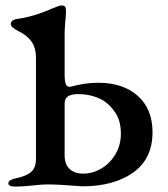

<svg xmlns="http://www.w3.org/2000/svg" viewBox="-20 -685 620 710"><path d="M11 -7Q11 -20 40 -26Q78 -34 95.5 -49.5Q113 -65 113 -97V-473Q113 -507 97 -530.5Q81 -554 48 -570Q33 -578 26.5 -584Q20 -590 20 -596Q20 -611 43 -615Q104 -623 174 -654Q202 -665 205 -665Q218 -665 221 -660Q224 -655 224 -642Q224 -626 221 -602L219 -567V-409Q219 -386 223 -375Q227 -364 237 -364Q241 -364 244 -365Q295 -379 343 -379Q435 -379 489.5 -330.5Q544 -282 544 -196Q544 -98 472.5 -47Q401 4 284 4L256 2Q196 -3 153 -3Q134 -3 100 1Q64 5 37 5Q11 5 11 -7ZM427 -190Q427 -237 407.5 -267Q388 -297 361 -314Q320 -337 268 -337Q219 -337 219 -303V-110Q219 -78 237 -60.5Q255 -43 288 -43Q323 -43 355 -62Q387 -81 407 -115Q427 -149 427 -190Z"/></svg>

Font: EB Garamond Medium
Style: Regular
Weight: 500
Designer: Georg Duffner and Octavio Pardo
Foundry: Georg Duffner
Version: Version 1.000